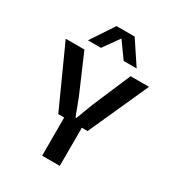

<svg xmlns="http://www.w3.org/2000/svg" viewBox="-209 -1027 1061 1155"><g transform="rotate(30 321.5 -449.5)"><path d="M220.2 -265.1 32.2 -680.2H162.1L275.9 -416L319.8 -299.8H326.2L370.1 -416L482.9 -680.2H610.8L423.8 -265.1H383.8V0H261.2V-265.1ZM152.8 -738.8 258.8 -898.9H384.8L491.2 -738.8H400.9L321.8 -849.1L243.2 -738.8Z"/></g></svg>

Font: TASA Orbiter Text SemiBold
Style: Regular
Weight: 600
Designer: Weizhong Zhang
Version: Version 1.000;Glyphs 3.1.2 (3151)